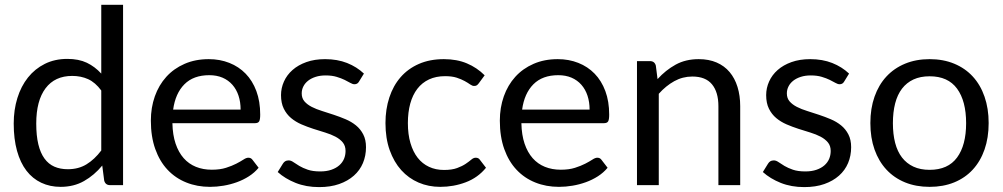

<svg xmlns="http://www.w3.org/2000/svg" viewBox="-20 -756 4094 784"><path d="M429.5 0Q410.5 0 405.5 -18.5L397.5 -80Q365 -40.5 323.2 -16.8Q281.5 7 227.5 7Q184 7 148.5 -9.8Q113 -26.5 88 -59Q63 -91.5 49.5 -140Q36 -188.5 36 -251.5Q36 -307.5 51 -355.8Q66 -404 94.2 -439.5Q122.5 -475 163 -495.2Q203.5 -515.5 255 -515.5Q301.5 -515.5 334.5 -499.8Q367.5 -484 393.5 -455.5V-736.5H482.5V0ZM393.5 -141.5V-386.5Q369 -419.5 339.8 -432.8Q310.5 -446 275 -446Q204 -446 166 -395.5Q128 -345 128 -251.5Q128 -202 136.5 -166.8Q145 -131.5 161.5 -108.8Q178 -86 202 -75.5Q226 -65 257 -65Q300.5 -65 333.2 -85Q366 -105 393.5 -141.5Z M1042.5 -288Q1042.5 -267 1038 -260Q1033.5 -253 1021 -253H684Q685 -205 697 -169.5Q709 -134 730 -110.2Q751 -86.5 780 -74.8Q809 -63 845 -63Q878.5 -63 902.8 -70.8Q927 -78.5 944.5 -87.5Q962 -96.5 973.8 -104.2Q985.5 -112 994 -112Q1005 -112 1011 -103.5L1036 -71Q1019.5 -51 996.5 -36.2Q973.5 -21.5 947.2 -12Q921 -2.5 893 2.2Q865 7 837.5 7Q785 7 740.8 -10.8Q696.5 -28.5 664.2 -62.8Q632 -97 614 -147.5Q596 -198 596 -263.5Q596 -316.5 612.2 -362.5Q628.5 -408.5 659 -442.2Q689.5 -476 733.5 -495.2Q777.5 -514.5 832.5 -514.5Q878 -514.5 916.5 -499.2Q955 -484 983 -455.2Q1011 -426.5 1026.8 -384.2Q1042.5 -342 1042.5 -288ZM687 -308.5H962.5Q962.5 -339.5 954 -365.2Q945.5 -391 929 -409.8Q912.5 -428.5 888.8 -438.8Q865 -449 834.5 -449Q770 -449 733 -411.8Q696 -374.5 687 -308.5Z M1446 -423Q1440 -412 1427.5 -412Q1420 -412 1410.5 -417.5Q1401 -423 1387.2 -429.8Q1373.5 -436.5 1354.5 -442.2Q1335.5 -448 1309.5 -448Q1287 -448 1269 -442.2Q1251 -436.5 1238.2 -426.5Q1225.5 -416.5 1218.8 -403.2Q1212 -390 1212 -374.5Q1212 -355 1223.2 -342Q1234.5 -329 1253 -319.5Q1271.5 -310 1295 -302.8Q1318.5 -295.5 1343.2 -287.2Q1368 -279 1391.5 -269Q1415 -259 1433.5 -244Q1452 -229 1463.2 -207.2Q1474.5 -185.5 1474.5 -155Q1474.5 -120 1462 -90.2Q1449.5 -60.5 1425 -38.8Q1400.5 -17 1365 -4.5Q1329.5 8 1283 8Q1230 8 1187 -9.2Q1144 -26.5 1114 -53.5L1135 -87.5Q1139 -94 1144.5 -97.5Q1150 -101 1159 -101Q1168 -101 1178 -94Q1188 -87 1202.2 -78.5Q1216.5 -70 1236.8 -63Q1257 -56 1287.5 -56Q1313.5 -56 1333 -62.8Q1352.5 -69.5 1365.5 -81Q1378.5 -92.5 1384.8 -107.5Q1391 -122.5 1391 -139.5Q1391 -160.5 1379.8 -174.2Q1368.5 -188 1350 -197.8Q1331.5 -207.5 1307.8 -214.8Q1284 -222 1259.2 -230Q1234.5 -238 1210.8 -248.2Q1187 -258.5 1168.5 -274Q1150 -289.5 1138.8 -312.2Q1127.5 -335 1127.5 -367.5Q1127.5 -396.5 1139.5 -423.2Q1151.5 -450 1174.5 -470.2Q1197.5 -490.5 1231 -502.5Q1264.5 -514.5 1307.5 -514.5Q1357.5 -514.5 1397.2 -498.8Q1437 -483 1466 -455.5Z M1935.5 -416.5Q1931.5 -411 1927.5 -408Q1923.5 -405 1916 -405Q1908.5 -405 1899.8 -411.2Q1891 -417.5 1877.5 -425Q1864 -432.5 1844.8 -438.8Q1825.5 -445 1797.5 -445Q1760.5 -445 1732 -431.8Q1703.5 -418.5 1684.2 -393.5Q1665 -368.5 1655.2 -333Q1645.5 -297.5 1645.5 -253.5Q1645.5 -207.5 1656 -171.8Q1666.5 -136 1685.5 -111.8Q1704.5 -87.5 1731.8 -74.8Q1759 -62 1793 -62Q1825.5 -62 1846.5 -69.8Q1867.5 -77.5 1881.5 -87Q1895.5 -96.5 1904.5 -104.2Q1913.5 -112 1922.5 -112Q1934 -112 1939.5 -103.5L1964.5 -71Q1931.5 -30.5 1882 -11.8Q1832.5 7 1777.5 7Q1730 7 1689.2 -10.5Q1648.5 -28 1618.5 -61.2Q1588.5 -94.5 1571.2 -143Q1554 -191.5 1554 -253.5Q1554 -310 1569.8 -358Q1585.5 -406 1615.8 -440.8Q1646 -475.5 1690.5 -495Q1735 -514.5 1792.5 -514.5Q1845.5 -514.5 1886.5 -497.2Q1927.5 -480 1959 -448.5Z M2467.5 -288Q2467.5 -267 2463 -260Q2458.5 -253 2446 -253H2109Q2110 -205 2122 -169.5Q2134 -134 2155 -110.2Q2176 -86.5 2205 -74.8Q2234 -63 2270 -63Q2303.5 -63 2327.8 -70.8Q2352 -78.5 2369.5 -87.5Q2387 -96.5 2398.8 -104.2Q2410.5 -112 2419 -112Q2430 -112 2436 -103.5L2461 -71Q2444.5 -51 2421.5 -36.2Q2398.5 -21.5 2372.2 -12Q2346 -2.5 2318 2.2Q2290 7 2262.5 7Q2210 7 2165.8 -10.8Q2121.5 -28.5 2089.2 -62.8Q2057 -97 2039 -147.5Q2021 -198 2021 -263.5Q2021 -316.5 2037.2 -362.5Q2053.5 -408.5 2084 -442.2Q2114.5 -476 2158.5 -495.2Q2202.5 -514.5 2257.5 -514.5Q2303 -514.5 2341.5 -499.2Q2380 -484 2408 -455.2Q2436 -426.5 2451.8 -384.2Q2467.5 -342 2467.5 -288ZM2112 -308.5H2387.5Q2387.5 -339.5 2379 -365.2Q2370.5 -391 2354 -409.8Q2337.5 -428.5 2313.8 -438.8Q2290 -449 2259.5 -449Q2195 -449 2158 -411.8Q2121 -374.5 2112 -308.5Z M2581 0V-506.5H2634Q2653 -506.5 2658 -488L2665 -433Q2698 -469.5 2738.8 -492Q2779.5 -514.5 2833 -514.5Q2874.5 -514.5 2906.2 -500.8Q2938 -487 2959.2 -461.8Q2980.5 -436.5 2991.5 -401Q3002.5 -365.5 3002.5 -322.5V0H2913.5V-322.5Q2913.5 -380 2887.2 -411.8Q2861 -443.5 2807 -443.5Q2767.5 -443.5 2733.2 -424.5Q2699 -405.5 2670 -373V0Z M3427 -423Q3421 -412 3408.5 -412Q3401 -412 3391.5 -417.5Q3382 -423 3368.2 -429.8Q3354.5 -436.5 3335.5 -442.2Q3316.5 -448 3290.5 -448Q3268 -448 3250 -442.2Q3232 -436.5 3219.2 -426.5Q3206.5 -416.5 3199.8 -403.2Q3193 -390 3193 -374.5Q3193 -355 3204.2 -342Q3215.5 -329 3234 -319.5Q3252.5 -310 3276 -302.8Q3299.5 -295.5 3324.2 -287.2Q3349 -279 3372.5 -269Q3396 -259 3414.5 -244Q3433 -229 3444.2 -207.2Q3455.5 -185.5 3455.5 -155Q3455.5 -120 3443 -90.2Q3430.5 -60.5 3406 -38.8Q3381.5 -17 3346 -4.5Q3310.5 8 3264 8Q3211 8 3168 -9.2Q3125 -26.5 3095 -53.5L3116 -87.5Q3120 -94 3125.5 -97.5Q3131 -101 3140 -101Q3149 -101 3159 -94Q3169 -87 3183.2 -78.5Q3197.5 -70 3217.8 -63Q3238 -56 3268.5 -56Q3294.5 -56 3314 -62.8Q3333.5 -69.5 3346.5 -81Q3359.5 -92.5 3365.8 -107.5Q3372 -122.5 3372 -139.5Q3372 -160.5 3360.8 -174.2Q3349.5 -188 3331 -197.8Q3312.5 -207.5 3288.8 -214.8Q3265 -222 3240.2 -230Q3215.5 -238 3191.8 -248.2Q3168 -258.5 3149.5 -274Q3131 -289.5 3119.8 -312.2Q3108.5 -335 3108.5 -367.5Q3108.5 -396.5 3120.5 -423.2Q3132.5 -450 3155.5 -470.2Q3178.5 -490.5 3212 -502.5Q3245.5 -514.5 3288.5 -514.5Q3338.5 -514.5 3378.2 -498.8Q3418 -483 3447 -455.5Z M4017 -253.5Q4017 -193.5 4000.2 -145.5Q3983.5 -97.5 3952.2 -63.5Q3921 -29.5 3876.2 -11.2Q3831.5 7 3776 7Q3720.5 7 3675.8 -11.2Q3631 -29.5 3599.5 -63.5Q3568 -97.5 3551 -145.5Q3534 -193.5 3534 -253.5Q3534 -313 3551 -361.2Q3568 -409.5 3599.5 -443.5Q3631 -477.5 3675.8 -496Q3720.5 -514.5 3776 -514.5Q3831.5 -514.5 3876.2 -496Q3921 -477.5 3952.2 -443.5Q3983.5 -409.5 4000.2 -361.2Q4017 -313 4017 -253.5ZM3925 -253Q3925 -343.5 3888 -394Q3851 -444.5 3776 -444.5Q3738 -444.5 3710 -431.5Q3682 -418.5 3663.2 -394Q3644.5 -369.5 3635.2 -333.8Q3626 -298 3626 -253Q3626 -208 3635.2 -172.5Q3644.5 -137 3663.2 -112.8Q3682 -88.5 3710 -75.5Q3738 -62.5 3776 -62.5Q3851 -62.5 3888 -112.8Q3925 -163 3925 -253Z"/></svg>

Font: LatoCHI
Style: Regular
Weight: 400
Designer: Lukasz Dziedzic
Foundry: tyPoland Lukasz Dziedzic
Version: Version 1.104